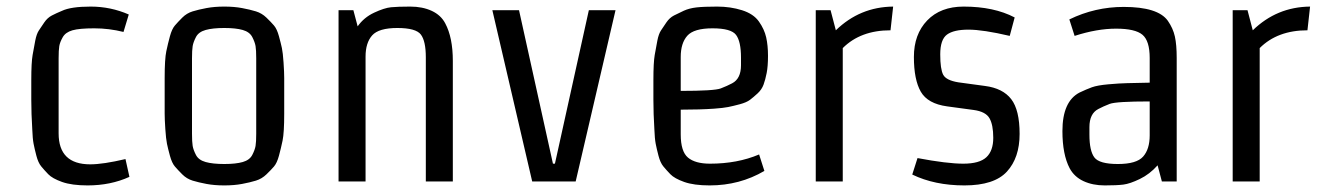

<svg xmlns="http://www.w3.org/2000/svg" viewBox="-20 -551 3998 583"><path d="M371 -507 355 -454Q311 -465 266 -465Q221 -465 200 -459Q179 -453 170.5 -438Q162 -423 160 -411Q158 -399 158 -374V-146Q158 -52 254 -52Q293 -52 361 -68L373 -14Q316 12 246 12Q198 12 168.5 1.5Q139 -9 126.5 -22Q114 -35 105 -46Q96 -57 90.5 -78Q85 -99 82 -114.5Q79 -130 78 -158Q75 -206 75 -248V-308Q75 -361 79 -384Q83 -407 87 -427.5Q91 -448 98 -458.5Q105 -469 114.5 -483Q124 -497 137.5 -504Q151 -511 168 -518Q195 -531 255.5 -531Q316 -531 371 -507Z M480 -206V-314Q480 -372 485 -395.5Q490 -419 496 -441Q502 -463 511 -473.5Q520 -484 533.5 -497.5Q547 -511 565 -516.5Q583 -522 607 -526.5Q631 -531 661 -531Q691 -531 715 -526.5Q739 -522 757 -516.5Q775 -511 789 -497.5Q803 -484 812 -473.5Q821 -463 827 -441Q833 -419 836 -405Q839 -391 841 -361Q843 -331 843 -314Q843 -314 843 -206Q843 -148 838 -124Q833 -100 827 -78Q821 -56 812 -45.5Q803 -35 789 -21.5Q775 -8 757 -2.5Q739 3 715 7.5Q691 12 661 12Q631 12 607 7.5Q583 3 565 -2.5Q547 -8 533.5 -21.5Q520 -35 511 -45.5Q502 -56 496 -78Q490 -100 487 -114.5Q484 -129 482 -159Q480 -189 480 -206ZM758 -145V-374Q758 -399 756 -411Q754 -423 746 -438.5Q738 -454 717 -460Q696 -466 661 -466Q626 -466 604.5 -460Q583 -454 575 -438.5Q567 -423 565 -411Q563 -399 563 -374V-145Q563 -120 565 -108Q567 -96 575 -80.5Q583 -65 604.5 -59Q626 -53 661 -53Q696 -53 717 -59Q738 -65 746 -80.5Q754 -96 756 -108Q758 -120 758 -145Z M1355 -366V0H1273V-377Q1273 -426 1258 -446Q1243 -466 1186.5 -466Q1130 -466 1110 -443.5Q1090 -421 1090 -379V0H1008V-520H1053L1066 -471Q1085 -498 1116 -512.5Q1147 -527 1167.5 -529Q1188 -531 1225.5 -531Q1263 -531 1291 -518Q1319 -505 1332 -480Q1355 -437 1355 -366Z M1728 0H1596L1475 -520H1556L1659 -54H1665L1768 -520H1849Z M2047 -378V-275Q2149 -275 2168.5 -282.5Q2188 -290 2203 -298Q2230 -312 2230 -353V-376Q2230 -425 2215 -445Q2200 -465 2143.5 -465Q2087 -465 2067 -442.5Q2047 -420 2047 -378ZM2148 -221Q2106 -218 2047 -218V-143Q2047 -91 2069 -72.5Q2091 -54 2136 -54Q2219 -54 2285 -82L2301 -32Q2226 12 2135 12Q2087 12 2057.5 1.5Q2028 -9 2015.5 -22Q2003 -35 1994 -46Q1985 -57 1979.5 -78Q1974 -99 1971 -114.5Q1968 -130 1967 -158Q1964 -206 1964 -248V-308Q1964 -361 1968 -384Q1972 -407 1976 -427.5Q1980 -448 1987 -458.5Q1994 -469 2003.5 -483Q2013 -497 2026.5 -504Q2040 -511 2056.5 -518.5Q2073 -526 2095 -528.5Q2117 -531 2157.5 -531Q2198 -531 2233 -520Q2268 -509 2284.5 -485.5Q2301 -462 2306.5 -437.5Q2312 -413 2312 -381.5Q2312 -350 2308 -329.5Q2304 -309 2298.5 -294Q2293 -279 2280.5 -267.5Q2268 -256 2257.5 -248Q2247 -240 2226.5 -234.5Q2206 -229 2191 -226Q2176 -223 2148 -221Z M2539 0H2457V-520H2502L2518 -459Q2591 -530 2692 -531L2684 -459Q2593 -459 2539 -405Z M2750 -21 2766 -71Q2856 -54 2905 -54Q2954 -54 2975 -73.5Q2996 -93 2996 -132.5Q2996 -172 2984.5 -192Q2973 -212 2937 -217L2856 -228Q2797 -236 2776 -272.5Q2755 -309 2755 -378Q2755 -447 2795.5 -489Q2836 -531 2906 -531Q2998 -531 3061 -498L3046 -442Q2965 -461 2920.5 -461Q2876 -461 2855.5 -446Q2835 -431 2835 -386Q2835 -341 2844 -324Q2853 -307 2890 -301L2971 -290Q3025 -283 3050.5 -250Q3076 -217 3076 -144.5Q3076 -72 3037.5 -30Q2999 12 2908.5 12Q2818 12 2750 -21Z M3553 0H3508L3495 -49Q3471 -22 3441 -7.5Q3411 7 3391 9.5Q3371 12 3334.5 12Q3298 12 3270 -1Q3242 -14 3228 -40Q3206 -82 3206 -153Q3206 -243 3258 -270Q3279 -280 3295.5 -286Q3312 -292 3345.5 -295Q3379 -298 3402.5 -298.5Q3426 -299 3471 -300V-375Q3471 -427 3449 -445.5Q3427 -464 3369 -464Q3311 -464 3243 -442L3227 -492Q3305 -530 3392 -530Q3496 -530 3526 -488Q3542 -465 3547.5 -440Q3553 -415 3553 -375ZM3471 -140V-243Q3369 -243 3349.5 -235.5Q3330 -228 3315 -220Q3288 -206 3288 -165V-142Q3288 -93 3303 -73Q3318 -53 3374.5 -53Q3431 -53 3451 -75.5Q3471 -98 3471 -140Z M3805 0H3723V-520H3768L3784 -459Q3857 -530 3958 -531L3950 -459Q3859 -459 3805 -405Z"/></svg>

Font: Strait
Style: Regular
Weight: 400
Width: 3
Designer: Eduardo Rodriguez Tunni
Foundry: Eduardo Rodriguez Tunni
Version: Version 1.001